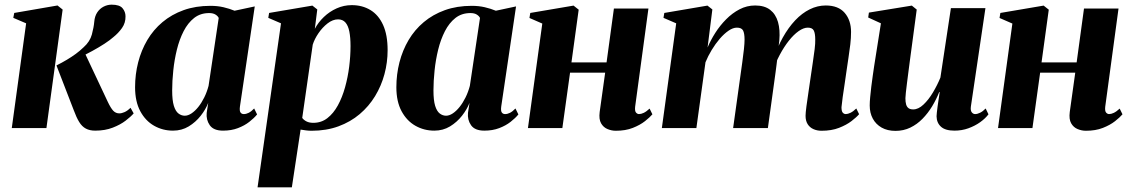

<svg xmlns="http://www.w3.org/2000/svg" viewBox="-20 -549 4848 823"><path d="M30.5 0 92 -449 37 -472.5 41 -493.5 226.5 -525.5 248.5 -508 179 0ZM388 11Q364.5 11 348 2.2Q331.5 -6.5 319.5 -26Q307.5 -45.5 296 -77L222 -268.5Q246 -280.5 266.5 -292.8Q287 -305 304.8 -318Q322.5 -331 338.5 -346.5Q365.5 -370.5 373.8 -401.2Q382 -432 384 -455.5Q386 -479.5 396.8 -495.8Q407.5 -512 424 -520.5Q440.5 -529 458.5 -529Q492.5 -529 505.2 -513.8Q518 -498.5 518 -479Q518.5 -451 503 -429Q487.5 -407 465.5 -389.5Q451.5 -377 427.8 -361.5Q404 -346 375 -330.2Q346 -314.5 316.8 -300.5Q287.5 -286.5 262.5 -277L341.5 -326L442 -112.5Q454.5 -86 465.2 -74.5Q476 -63 491.5 -63Q501.5 -63 514 -68.5Q526.5 -74 539.5 -87L553 -63Q541 -49 518.5 -31.8Q496 -14.5 463.2 -1.8Q430.5 11 388 11Z M1008.5 -92.5Q1006 -73.5 1011 -66.8Q1016 -60 1025 -60Q1035.5 -60 1046.2 -65.5Q1057 -71 1069.5 -84L1082 -58.5Q1069.5 -43 1048.8 -26.8Q1028 -10.5 999.8 0.2Q971.5 11 936 11Q895.5 11 879.2 -12.2Q863 -35.5 866 -65.5L872.5 -108Q862 -80.5 840.5 -53Q819 -25.5 789 -7.2Q759 11 721.5 11Q677.5 11 640.5 -10Q603.5 -31 581.2 -72.5Q559 -114 559 -175Q559 -230 572.2 -281.8Q585.5 -333.5 611.5 -377.5Q637.5 -421.5 676.5 -454.2Q715.5 -487 767 -505.5Q818.5 -524 882 -524Q912.5 -524 938 -518Q963.5 -512 985.5 -503L1072 -521.5ZM917.5 -472Q914 -480 903.8 -486.5Q893.5 -493 876.5 -493Q839 -493 812.2 -472Q785.5 -451 767.2 -415.5Q749 -380 738.2 -336.2Q727.5 -292.5 722.8 -247Q718 -201.5 718 -161.5Q718 -119 725.2 -95.5Q732.5 -72 745 -62.5Q757.5 -53 772 -53Q786 -53 801 -63Q816 -73 830 -90.5Q844 -108 855.5 -131.2Q867 -154.5 874 -181Z M1084 254 1184.5 -449 1130 -472.5 1133.5 -493.5 1319 -525 1340 -508.5 1329.5 -425.5Q1344 -453 1368.2 -476.2Q1392.5 -499.5 1423.2 -513.2Q1454 -527 1488 -527Q1533 -527 1567.8 -506Q1602.5 -485 1622 -442.2Q1641.5 -399.5 1641.5 -334Q1641.5 -281.5 1628 -231.2Q1614.5 -181 1587.8 -137Q1561 -93 1521.8 -59.8Q1482.5 -26.5 1430.8 -7.5Q1379 11.5 1315.5 11.5Q1304.5 11.5 1292.2 10Q1280 8.5 1268.5 6.5L1231 254ZM1275.5 -43.5Q1282 -34.5 1293.8 -28.5Q1305.5 -22.5 1323 -22.5Q1357.5 -22.5 1383.5 -42.8Q1409.5 -63 1428.2 -97.2Q1447 -131.5 1459 -174.5Q1471 -217.5 1476.8 -263.2Q1482.5 -309 1482.5 -351.5Q1482.5 -388 1477.5 -413.5Q1472.5 -439 1460.8 -452.5Q1449 -466 1429 -466Q1406.5 -466 1384.2 -448.8Q1362 -431.5 1345 -406.5Q1328 -381.5 1320.5 -357.5Z M2128.5 -92.5Q2126 -73.5 2131 -66.8Q2136 -60 2145 -60Q2155.5 -60 2166.2 -65.5Q2177 -71 2189.5 -84L2202 -58.5Q2189.5 -43 2168.8 -26.8Q2148 -10.5 2119.8 0.2Q2091.5 11 2056 11Q2015.5 11 1999.2 -12.2Q1983 -35.5 1986 -65.5L1992.5 -108Q1982 -80.5 1960.5 -53Q1939 -25.5 1909 -7.2Q1879 11 1841.5 11Q1797.5 11 1760.5 -10Q1723.5 -31 1701.2 -72.5Q1679 -114 1679 -175Q1679 -230 1692.2 -281.8Q1705.5 -333.5 1731.5 -377.5Q1757.5 -421.5 1796.5 -454.2Q1835.5 -487 1887 -505.5Q1938.5 -524 2002 -524Q2032.5 -524 2058 -518Q2083.5 -512 2105.5 -503L2192 -521.5ZM2037.5 -472Q2034 -480 2023.8 -486.5Q2013.5 -493 1996.5 -493Q1959 -493 1932.2 -472Q1905.5 -451 1887.2 -415.5Q1869 -380 1858.2 -336.2Q1847.5 -292.5 1842.8 -247Q1838 -201.5 1838 -161.5Q1838 -119 1845.2 -95.5Q1852.5 -72 1865 -62.5Q1877.5 -53 1892 -53Q1906 -53 1921 -63Q1936 -73 1950 -90.5Q1964 -108 1975.5 -131.2Q1987 -154.5 1994 -181Z M2702.5 -91.5Q2700.5 -73 2706.2 -66.5Q2712 -60 2719 -60Q2728 -60 2739.2 -65.2Q2750.5 -70.5 2764.5 -83.5L2776.5 -59Q2765.5 -46 2744.5 -29.5Q2723.5 -13 2692.5 -0.8Q2661.5 11.5 2619.5 11.5Q2601.5 11.5 2584 4.2Q2566.5 -3 2556.5 -20.5Q2546.5 -38 2550.5 -69L2574 -237.5H2423.5L2390.5 0H2243L2304.5 -448L2249.5 -472L2253 -493.5L2438.5 -525L2460.5 -507.5L2429.5 -281.5H2580L2611.5 -512.5H2759.5Z M3033.5 -508.5 3013 -345.5Q3026 -376.5 3046 -408Q3066 -439.5 3092.5 -466.2Q3119 -493 3150.2 -509.2Q3181.5 -525.5 3217 -525.5Q3257 -525.5 3281 -507Q3305 -488.5 3314.8 -454.8Q3324.5 -421 3320.5 -375.5Q3319.5 -368 3318.2 -356.2Q3317 -344.5 3315 -331.8Q3313 -319 3311 -308.5L3295 -292.5Q3311.5 -345.5 3335.5 -388.2Q3359.5 -431 3388.5 -461.8Q3417.5 -492.5 3450.8 -509Q3484 -525.5 3519.5 -525.5Q3573.5 -525.5 3600.8 -493.8Q3628 -462 3628 -412Q3628 -386.5 3624.8 -358.8Q3621.5 -331 3617 -302Q3612.5 -273 3608.5 -244.5Q3605 -218.5 3600.5 -189Q3596 -159.5 3592.2 -133Q3588.5 -106.5 3587 -89.5Q3587 -72 3592.5 -66Q3598 -60 3605.5 -60Q3614 -60 3625.5 -65.5Q3637 -71 3650.5 -84L3662.5 -59.5Q3651.5 -46.5 3630 -30Q3608.5 -13.5 3576.5 -1Q3544.5 11.5 3501.5 11.5Q3482.5 11.5 3466.8 4.5Q3451 -2.5 3442 -16.8Q3433 -31 3433 -52.5Q3433 -65 3436.8 -93.8Q3440.5 -122.5 3445.8 -156.5Q3451 -190.5 3455 -219.5Q3459.5 -251.5 3464.2 -282.2Q3469 -313 3472 -338.5Q3475 -364 3474.5 -379.5Q3474.5 -406 3468.2 -418.2Q3462 -430.5 3442.5 -430.5Q3424.5 -430.5 3403.2 -415.5Q3382 -400.5 3361.2 -374.2Q3340.5 -348 3322.5 -314.2Q3304.5 -280.5 3293 -243.5L3316 -333.5Q3314 -315 3312.2 -301Q3310.5 -287 3308.8 -272.8Q3307 -258.5 3304.5 -239.5L3271.5 0H3122.5L3153 -219Q3157.5 -251.5 3161.8 -282.2Q3166 -313 3168.8 -338.2Q3171.5 -363.5 3171.5 -379Q3171.5 -406.5 3165 -418.5Q3158.5 -430.5 3138.5 -430.5Q3122 -430.5 3103 -417.5Q3084 -404.5 3065.2 -382.8Q3046.5 -361 3030.5 -334.5Q3014.5 -308 3004 -282L2965 0H2817L2878.5 -449L2824 -472.5L2827.5 -493.5L3012.5 -525Z M3818.5 12Q3784 12 3759.2 -2Q3734.5 -16 3721.2 -40.5Q3708 -65 3708 -97Q3708 -112 3710 -133Q3712 -154 3714.8 -177.8Q3717.5 -201.5 3721 -224.2Q3724.5 -247 3727 -265.5L3756 -449L3701.5 -474L3704.5 -495L3888.5 -525L3909.5 -508L3879.5 -284Q3877 -264 3873.8 -240Q3870.5 -216 3867.8 -193.2Q3865 -170.5 3863 -153Q3861 -135.5 3861 -128Q3861 -112 3864 -101.5Q3867 -91 3874.2 -85.5Q3881.5 -80 3894.5 -80Q3916.5 -80 3938.5 -100.8Q3960.5 -121.5 3979.2 -153Q3998 -184.5 4011 -216.5L4056 -514H4204L4141.5 -91.5Q4139.5 -75 4145.5 -67.5Q4151.5 -60 4160 -60Q4169.5 -60 4181.2 -65.8Q4193 -71.5 4205 -84L4217 -59Q4204 -41.5 4181.8 -25.5Q4159.5 -9.5 4131.2 0.8Q4103 11 4071.5 11Q4032 11 4013.5 -5.8Q3995 -22.5 3994.5 -50.5Q3994.5 -55.5 3995.8 -67Q3997 -78.5 3999 -93.2Q4001 -108 4003.5 -124Q4006 -140 4008 -154L4006 -154.5Q3993.5 -123 3975.5 -93.2Q3957.5 -63.5 3934.2 -39.8Q3911 -16 3882 -2Q3853 12 3818.5 12Z M4717.5 -91.5Q4715.5 -73 4721.2 -66.5Q4727 -60 4734 -60Q4743 -60 4754.2 -65.2Q4765.5 -70.5 4779.5 -83.5L4791.5 -59Q4780.5 -46 4759.5 -29.5Q4738.5 -13 4707.5 -0.8Q4676.5 11.5 4634.5 11.5Q4616.5 11.5 4599 4.2Q4581.5 -3 4571.5 -20.5Q4561.5 -38 4565.5 -69L4589 -237.5H4438.5L4405.5 0H4258L4319.5 -448L4264.5 -472L4268 -493.5L4453.5 -525L4475.5 -507.5L4444.5 -281.5H4595L4626.5 -512.5H4774.5Z"/></svg>

Font: Merriweather 120pt ExtraBold
Style: Italic
Weight: 800
Italic angle: -7.8°
Version: Version 2.101